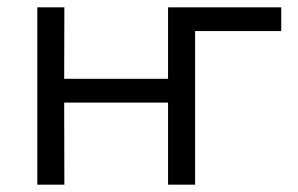

<svg xmlns="http://www.w3.org/2000/svg" viewBox="-20 -505 816 525"><path d="M82 0V-485H156L155.5 -289.5H439.5V-485H749V-420H513.5V0H439.5V-224.5H155.5L156 0Z"/></svg>

Font: Geologica ExtraLight
Style: Regular
Weight: 200
Designer: Sindre Bremnes, Frode Helland
Foundry: Monokrom Skriftforlag AS
Version: Version 1.010; ttfautohint (v1.8.4.7-5d5b);gftools[0.9.28]